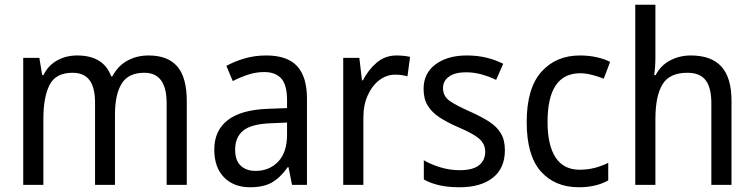

<svg xmlns="http://www.w3.org/2000/svg" viewBox="-20 -780 3181 810"><path d="M607 -546Q688 -546 728 -499.5Q768 -453 768 -353V0H683V-345Q683 -473 589 -473Q522 -473 493.5 -427.5Q465 -382 465 -296V0H381V-346Q381 -411 357.5 -442Q334 -473 286 -473Q215 -473 189 -421.5Q163 -370 163 -279V0H78V-536H146L158 -463H163Q184 -505 222 -525.5Q260 -546 305 -546Q417 -546 449 -458H454Q478 -503 518 -524.5Q558 -546 607 -546Z M1103 -546Q1192 -546 1233.5 -501Q1275 -456 1275 -364V0H1212L1197 -75H1194Q1164 -32 1128.5 -11Q1093 10 1035 10Q966 10 925 -32Q884 -74 884 -149Q884 -229 940.5 -273Q997 -317 1111 -321L1191 -324V-357Q1191 -422 1166.5 -449Q1142 -476 1095 -476Q1060 -476 1026.5 -465Q993 -454 962 -438L935 -502Q969 -521 1012 -533.5Q1055 -546 1103 -546ZM1123 -260Q1040 -257 1006 -229Q972 -201 972 -149Q972 -103 995.5 -81Q1019 -59 1058 -59Q1116 -59 1153.5 -98Q1191 -137 1191 -213V-263Z M1653 -546Q1667 -546 1682 -544.5Q1697 -543 1710 -540L1699 -458Q1675 -465 1647 -465Q1611 -465 1580.5 -442Q1550 -419 1531.5 -378Q1513 -337 1513 -284V0H1428V-536H1496L1507 -441H1511Q1534 -486 1569.5 -516Q1605 -546 1653 -546Z M2110 -147Q2110 -70 2059 -30Q2008 10 1919 10Q1870 10 1833 1.5Q1796 -7 1768 -23V-104Q1796 -87 1836.5 -74.5Q1877 -62 1919 -62Q1975 -62 2001 -83Q2027 -104 2027 -140Q2027 -171 2003.5 -193Q1980 -215 1914 -243Q1868 -263 1835.5 -284Q1803 -305 1785 -333.5Q1767 -362 1767 -405Q1767 -471 1817.5 -508.5Q1868 -546 1950 -546Q1993 -546 2031 -537Q2069 -528 2103 -511L2073 -443Q2044 -457 2012 -466Q1980 -475 1946 -475Q1900 -475 1874.5 -457Q1849 -439 1849 -409Q1849 -375 1875.5 -355.5Q1902 -336 1968 -307Q2012 -287 2044 -266.5Q2076 -246 2093 -217.5Q2110 -189 2110 -147Z M2422 10Q2321 10 2261.5 -57Q2202 -124 2202 -265Q2202 -407 2263.5 -476.5Q2325 -546 2427 -546Q2464 -546 2497.5 -538.5Q2531 -531 2554 -519L2527 -448Q2505 -457 2478 -464Q2451 -471 2428 -471Q2290 -471 2290 -266Q2290 -167 2324 -115.5Q2358 -64 2425 -64Q2460 -64 2490 -72Q2520 -80 2546 -93V-19Q2495 10 2422 10Z M2745 -540Q2745 -498 2740 -463H2746Q2767 -504 2807 -525Q2847 -546 2894 -546Q2981 -546 3023.5 -499Q3066 -452 3066 -355V0H2981V-345Q2981 -410 2957 -441.5Q2933 -473 2880 -473Q2804 -473 2774.5 -423.5Q2745 -374 2745 -278V0H2660V-760H2745Z"/></svg>

Font: Noto Sans Gujarati SemiCondensed
Style: Regular
Weight: 400
Width: 4
Designer: Jelle Bosma - Monotype Design Team, Universal Thirst
Foundry: Monotype Imaging Inc.
Version: Version 2.106; ttfautohint (v1.8.4.7-5d5b)